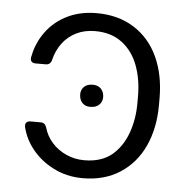

<svg xmlns="http://www.w3.org/2000/svg" viewBox="-45 -582 617 636"><g transform="rotate(5 264.0 -263.5)"><path d="M152.7 -13.5Q112.2 -34.4 84.7 -68.2Q57.2 -101.9 47.6 -142.8Q47.2 -144.5 47.2 -147.4Q47.2 -154.1 51.7 -158Q56.1 -161.9 63.9 -161.9H98Q105.8 -161.9 110.4 -158Q115.1 -154.1 117.5 -146.3Q125.4 -118.6 144.9 -96.6Q164.4 -74.6 192.5 -62Q220.5 -49.4 252.5 -49.4Q309.3 -49.4 344.8 -78.8Q378.2 -107.2 394.9 -153.2Q411.6 -199.2 411.6 -253.2V-275.6Q411.6 -332.7 394.2 -378.7Q376.8 -424.7 340.9 -451.7Q305 -478.7 251.4 -478.7Q216.3 -478.7 188.6 -464.8Q160.9 -451 142.9 -426.5Q125 -402 117.5 -370.7Q113.3 -354.8 98 -354.8H63.9Q56.1 -354.8 51.7 -358.7Q47.2 -362.6 47.2 -369.3Q47.2 -372.2 47.6 -373.9Q55 -414.8 76.7 -448.5Q104 -491.1 148.8 -514.7Q193.5 -538.4 251.4 -538.4Q323.9 -538.4 376.2 -505.1Q428.6 -471.9 456 -412.5Q483.3 -353 483.3 -275.6V-253.2Q483.3 -176.5 456 -116.8Q428.6 -57.2 376.4 -23.4Q324.2 10.3 252.5 10.3Q197.8 10.3 152.7 -13.5ZM220.2 -266Q220.2 -280.9 230.3 -291Q240.4 -301.1 259.6 -301.1Q276.6 -301.1 286.8 -290.5Q296.9 -279.8 296.9 -262.8Q296.9 -247.9 286.6 -237.6Q276.3 -227.3 256.7 -227.3Q242.5 -227.3 233.3 -234.9Q224.1 -242.5 221.2 -255.7Q220.2 -261 220.2 -266Z"/></g></svg>

Font: DeltaSans Light
Style: Regular
Weight: 300
Designer: Rasmus Andersson
Foundry: rsms
Version: Version 3.012